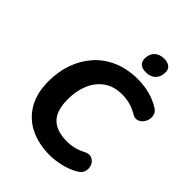

<svg xmlns="http://www.w3.org/2000/svg" viewBox="-258 -1056 1201 1201"><g transform="rotate(45 342.0 -456.0)"><path d="M399 11Q303 11 228 -25Q153 -61 110 -133Q67 -205 67 -312Q67 -397 93 -470Q119 -543 168.5 -598.5Q218 -654 290.5 -685Q363 -716 456 -716Q508 -716 558.5 -703Q609 -690 651 -664Q678 -648 682.5 -621.5Q687 -595 675 -571Q663 -547 640.5 -536Q618 -525 593 -539Q554 -562 520.5 -570.5Q487 -579 452 -579Q380 -579 331 -544.5Q282 -510 257 -450.5Q232 -391 232 -317Q232 -217 277.5 -171.5Q323 -126 416 -126Q447 -126 478 -133.5Q509 -141 541 -158Q571 -173 593.5 -162.5Q616 -152 625.5 -129Q635 -106 628.5 -80.5Q622 -55 593 -39Q551 -14 498 -1.5Q445 11 399 11ZM457 -781Q426 -781 409 -795.5Q392 -810 392 -837Q392 -877 415.5 -900Q439 -923 480 -923Q511 -923 528.5 -909Q546 -895 546 -868Q546 -828 522.5 -804.5Q499 -781 457 -781Z"/></g></svg>

Font: Nunito ExtraBold
Style: Italic
Weight: 800
Italic angle: -9°
Designer: Vernon Adams
Foundry: Vernon Adams
Version: Version 3.601; ttfautohint (v1.8.2.53-6de2)